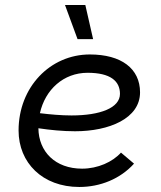

<svg xmlns="http://www.w3.org/2000/svg" viewBox="-20 -740 640 765"><path d="M296 5C379 5 459 -27 514 -88L462 -132C429 -95 370 -68 307 -68C200 -68 134 -136 133 -229C180 -222 230 -217 279 -217C415 -217 538 -268 538 -372C538 -467 463 -523 338 -523C180 -523 54 -393 54 -220C54 -92 149 5 296 5ZM289 -584H351L320 -720H239ZM139 -289C160 -383 233 -450 329 -450C420 -450 458 -417 458 -366C458 -310 379 -280 265 -280C224 -280 180 -284 139 -289Z"/></svg>

Font: Fixel Display 20240404
Style: Italic
Weight: 400
Italic angle: -10°
Designer: AlfaBravo + MacPaw
Foundry: Kyrylo Tkachov, Marchela Mozhyna, Serhii Makarenko, Maria Weinstein, Zakhar Kryvoshyya
Version: Version 1.211;Glyphs 3.2 (3225)